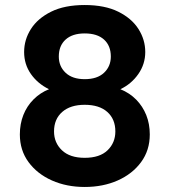

<svg xmlns="http://www.w3.org/2000/svg" viewBox="-20 -732 675 764"><path d="M317 12Q245 12 186.5 -14Q128 -40 93.5 -87Q59 -134 59 -197Q59 -239 73 -274.5Q87 -310 113.5 -336.5Q140 -363 175 -377Q130 -399 103 -437.5Q76 -476 76 -525Q76 -574 103 -616.5Q130 -659 183.5 -685.5Q237 -712 317 -712Q397 -712 450.5 -685.5Q504 -659 531 -616.5Q558 -574 558 -525Q558 -477 530.5 -437.5Q503 -398 459 -377Q496 -362 522 -335.5Q548 -309 562 -274Q576 -239 576 -197Q576 -134 541.5 -87Q507 -40 448.5 -14Q390 12 317 12ZM317 -104Q377 -104 408 -134Q439 -164 439 -209Q439 -258 407 -286.5Q375 -315 317 -315Q260 -315 227.5 -286.5Q195 -258 195 -209Q195 -164 226.5 -134Q258 -104 317 -104ZM317 -417Q367 -417 394 -442.5Q421 -468 421 -507Q421 -550 394 -574.5Q367 -599 317 -599Q268 -599 241 -574.5Q214 -550 214 -507Q214 -468 241 -442.5Q268 -417 317 -417Z"/></svg>

Font: DM Sans 17pt ExtraBold
Style: Regular
Weight: 800
Version: Version 4.004;gftools[0.9.30]